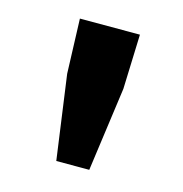

<svg xmlns="http://www.w3.org/2000/svg" viewBox="-66 -842 464 487"><g transform="rotate(15 166.0 -599.0)"><path d="M87 -780.6H244.6L239.6 -637L209.2 -416.2H122.6L92 -637Z"/></g></svg>

Font: 寒蝉端黑体 Light
Style: Regular
Weight: 300
Designer: ChillDuanSans {Warren2060}; 
Source Han Sans {Ryoko NISHIZUKA 西塚涼子 (kana, bopomofo & ideographs); Paul D. Hunt (Latin, G
Foundry: ChillType&Adobe
Version: Version 1.300;Glyphs 3.3 (3306)